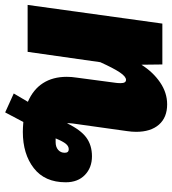

<svg xmlns="http://www.w3.org/2000/svg" viewBox="16 -612 682 761"><g transform="rotate(90 357.5 -232.0)"><path d="M700 -151Q700 -68 644 -24.5Q588 19 500 19Q485 19 461 17L423 89L348 55L381 -1Q332 -22 307 -61Q282 -100 282 -155Q282 -174 285 -193L306 -351Q307 -358 307 -369Q307 -390 294 -390Q281 -390 264.5 -365.5Q248 -341 224 -288L183 0H-3L71 -534H233L234 -451Q263 -497 304 -525Q345 -553 391 -553Q443 -553 471.5 -520.5Q500 -488 500 -430Q500 -413 497 -393L467 -179Q465 -162 466 -156Q492 -210 522.5 -232.5Q553 -255 597 -255Q642 -255 671 -227Q700 -199 700 -151ZM583 -147Q583 -163 569 -163Q557 -163 547.5 -151.5Q538 -140 526 -111H541Q560 -111 571.5 -121Q583 -131 583 -147Z"/></g></svg>

Font: Fira Sans Condensed Black
Style: Italic
Weight: 900
Width: 3
Italic angle: -8°
Designer: Carrois Corporate & Edenspiekermann AG
Foundry: Carrois Corporate GbR & Edenspiekermann AG
Version: Version 4.203